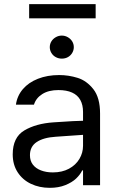

<svg xmlns="http://www.w3.org/2000/svg" viewBox="-20 -903 575 936"><path d="M306.6 -240.2 251 -236.3Q191.4 -232.4 158.7 -210.4Q126 -188.5 126 -146.5Q126 -119.1 140.1 -100.6Q154.3 -82 179.7 -72.3Q205.1 -62.5 237.3 -62.5Q283.2 -62.5 316.4 -80.6Q349.6 -98.6 367.2 -128.4Q384.8 -158.2 384.8 -192.4V-357.4Q384.8 -391.6 371.6 -415.5Q358.4 -439.5 331.5 -451.7Q304.7 -463.9 264.6 -463.9Q216.8 -463.9 186 -444.3Q155.3 -424.8 145.5 -392.6H57.6Q63.5 -435.5 91.3 -468.3Q119.1 -501 165 -519Q210.9 -537.1 268.6 -537.1Q314.5 -537.1 358.4 -523.4Q402.3 -509.8 435.1 -468.3Q467.8 -426.8 467.8 -349.6V0H384.8V-72.3H380.9Q371.1 -51.8 351.1 -32.7Q331.1 -13.7 298.3 -0.5Q265.6 12.7 222.7 12.7Q171.9 12.7 130.9 -6.8Q89.8 -26.4 65.9 -63.5Q42 -100.6 42 -150.4Q42 -233.4 98.6 -267.1Q155.3 -300.8 241.2 -306.6Q251 -307.6 335 -312.5L390.6 -314.5L391.6 -246.1Q382.8 -246.1 306.6 -240.2ZM222.7 -672.9Q222.7 -688.5 230.5 -701.2Q238.3 -713.9 252 -721.7Q265.6 -729.5 281.2 -729.5Q296.9 -729.5 310.5 -721.7Q324.2 -713.9 332 -701.2Q339.8 -688.5 339.8 -672.9Q339.8 -658.2 332 -645Q324.2 -631.8 311 -624.5Q297.9 -617.2 281.2 -617.2Q265.6 -617.2 252 -624.5Q238.3 -631.8 230.5 -645Q222.7 -658.2 222.7 -672.9ZM446.3 -813.5H122.1V-882.8H446.3Z"/></svg>

Font: Pretendard GOV Variable
Style: Regular
Weight: 400
Designer: Base glyphs from Inter by Rasmus Andersson; Hangul glyphs from Noto Sans CJK(Source Han Sans) by Jang Soo-young and Kang
Foundry: Kil Hyung-jin
Version: Version 1.307;Glyphs 3.2 (3192)